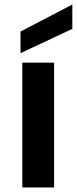

<svg xmlns="http://www.w3.org/2000/svg" viewBox="-20 -832 341 852"><path d="M71 0ZM71 0ZM220 0H79V-554H220ZM71 -596V-692L301 -812V-704Z"/></svg>

Font: Ulagadi Sans SemiBold
Style: Regular
Weight: 600
Designer: Ninad Kale (Devanagari), Jonny Pinhorn (Latin)
Foundry: Indian Type Foundry
Version: Version 3.01;March 29, 2020;FontCreator 12.0.0.2522 64-bit; 